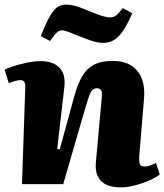

<svg xmlns="http://www.w3.org/2000/svg" viewBox="-23 -795 710 829"><path d="M667 -42Q653 -30 624 -17Q595 -4 561 5Q527 14 498 14Q439 14 412.5 -14.5Q386 -43 391 -94L416 -370Q419 -395 414 -404.5Q409 -414 396 -414Q378 -414 369.5 -398Q361 -382 346 -331L250 0H72L86 -416Q87 -432 82.5 -440.5Q78 -449 65 -449Q56 -449 43.5 -445.5Q31 -442 15 -436L-3 -494Q7 -500 33 -508.5Q59 -517 91.5 -524Q124 -531 154 -531Q206 -531 233.5 -503Q261 -475 255 -420L224 -152L235 -150L299 -384Q312 -430 330.5 -463.5Q349 -497 380.5 -514.5Q412 -532 465 -532Q534 -532 569.5 -489.5Q605 -447 599 -371L578 -118Q577 -96 581 -86Q585 -76 602 -76Q614 -76 627 -81Q640 -86 650 -92ZM425 -610Q401 -610 380 -616.5Q359 -623 331 -634Q297 -648 276 -656Q255 -664 246 -664Q234 -664 224 -656Q214 -648 193 -618L153 -639Q174 -692 190.5 -721.5Q207 -751 223.5 -763Q240 -775 262 -775Q282 -775 302 -769.5Q322 -764 365 -746Q398 -732 418 -726Q438 -720 453 -720Q467 -720 478 -728Q489 -736 507 -760L548 -738Q518 -667 489.5 -638.5Q461 -610 425 -610Z"/></svg>

Font: Literata 36pt ExtraBold
Style: Italic
Weight: 800
Italic angle: -2°
Designer: Latin by Veronika Burian and Jose Scaglione. Greek by Irene Vlachou. Cyrillic by Vera Evstafieva
Foundry: TypeTogether
Version: Version 3.002